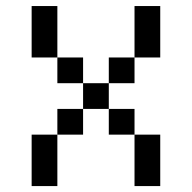

<svg xmlns="http://www.w3.org/2000/svg" viewBox="-20 -628 648 648"><path d="M260.4 -347.2H347.2V-260.4H260.4ZM260.4 -347.2H173.6V-434H260.4ZM260.4 -260.4V-173.6H173.6V-260.4ZM347.2 -260.4H434V-173.6H347.2ZM347.2 -347.2V-434H434V-347.2ZM173.6 -434H86.8V-607.6H173.6ZM434 -434V-607.6H520.8V-434ZM434 -173.6H520.8V0H434ZM173.6 -173.6V0H86.8V-173.6Z"/></svg>

Font: 8-bit Operator+
Style: Regular
Weight: 400
Designer: GrandChaos9000
Foundry: Grand Chaos Productions
Version: Version 1.2.0 - April 24, 2014